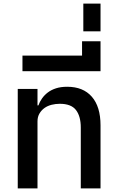

<svg xmlns="http://www.w3.org/2000/svg" viewBox="-20 -1040 648 1060"><path d="M78 -549H187V-458H192Q199 -478 212 -496.5Q225 -515 244 -529.5Q263 -544 289.5 -552.5Q316 -561 351 -561Q439 -561 487 -506Q535 -451 535 -348V0H426V-336Q426 -398 399.5 -432.5Q373 -467 310 -467Q287 -467 265 -461.5Q243 -456 226 -444Q209 -432 198 -413.5Q187 -395 187 -370V0H78Z M104 -733H433V-812H535V-647H104Z M440 -1020H535V-867H440Z"/></svg>

Font: IBM Plex Thai Medium
Style: Regular
Weight: 500
Designer: Mike Abbink, Paul van der Laan, Pieter van Rosmalen, Ben Mitchell, Mark Frömberg
Foundry: Bold Monday
Version: Version 1.0